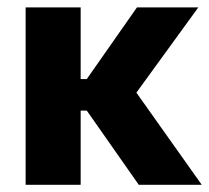

<svg xmlns="http://www.w3.org/2000/svg" viewBox="-20 -512 580 532"><path d="M364.5 0 220.5 -205.5H185.5V-293H220.5L359.5 -491.5H529.5L347.5 -241V-270L539 0ZM51 0V-491.5H203.5V0Z"/></svg>

Font: Anek Latin
Style: Bold
Weight: 700
Designer: Yesha Goshar
Foundry: Ek Type
Version: Version 1.003